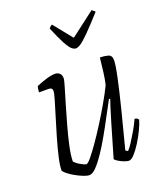

<svg xmlns="http://www.w3.org/2000/svg" viewBox="-134 -809 760 897"><g transform="rotate(-20 246.0 -360.5)"><path d="M156 0Q144 0 125.5 -7.5Q107 -15 87.5 -26Q68 -37 55 -48Q42 -59 40 -65Q40 -90 49.5 -131Q59 -172 72.5 -218.5Q86 -265 99.5 -308.5Q113 -352 122.5 -384.5Q132 -417 132 -428Q132 -444 113 -444H66Q66 -450 67.5 -459.5Q69 -469 71 -474Q100 -486 123.5 -493Q147 -500 166 -500Q178 -500 187.5 -492Q197 -484 197 -466Q197 -459 187.5 -427Q178 -395 164.5 -349.5Q151 -304 137 -254Q123 -204 113.5 -159.5Q104 -115 104 -86Q118 -72 135.5 -62.5Q153 -53 160 -53Q167 -53 184.5 -74Q202 -95 226.5 -130Q251 -165 277.5 -207Q304 -249 328.5 -291.5Q353 -334 370 -369Q376 -392 380.5 -427.5Q385 -463 389 -500Q410 -500 428.5 -495Q447 -490 447 -466Q447 -443 434 -382Q421 -321 399.5 -235.5Q378 -150 352 -51L363 -44Q372 -52 386.5 -74.5Q401 -97 417 -124.5Q433 -152 443 -175Q457 -175 462 -164Q456 -143 442.5 -115Q429 -87 412.5 -61Q396 -35 380 -17.5Q364 0 352 0Q344 0 329.5 -5.5Q315 -11 302.5 -18.5Q290 -26 287 -32L335 -196Q347 -237 356.5 -266.5Q366 -296 368 -301L363 -304Q344 -270 322.5 -229Q301 -188 278 -147.5Q255 -107 232.5 -73.5Q210 -40 190.5 -20Q171 0 156 0ZM299 -578Q289 -578 278 -588Q267 -598 252 -626Q237 -654 215 -707Q217 -709 220 -713Q223 -717 231 -721L306 -628L428 -721Q434 -717 438.5 -713Q443 -709 443 -707Q395 -654 367 -626Q339 -598 324 -588Q309 -578 299 -578Z"/></g></svg>

Font: Texturina 72pt 72pt Thin
Style: Italic
Weight: 100
Italic angle: -11°
Designer: Guillermo Torres Carreño
Foundry: Omnibus-Type
Version: Version 1.002; ttfautohint (v1.8.3)